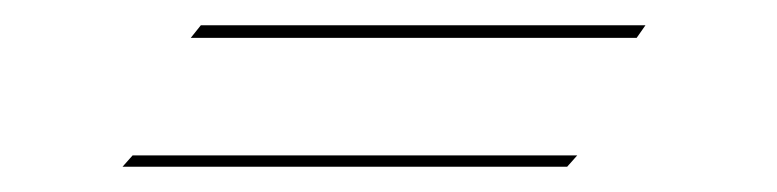

<svg xmlns="http://www.w3.org/2000/svg" viewBox="-20 -248 615 152"><path d="M131 -218 139 -228H491L484 -218ZM77 -116 85 -125H437L429 -116Z"/></svg>

Font: Ballet 16pt
Style: Regular
Weight: 400
Designer: Maximiliano R. Sproviero
Foundry: Omnibus-Type
Version: Version 1.100; ttfautohint (v1.8.3)